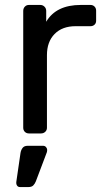

<svg xmlns="http://www.w3.org/2000/svg" viewBox="-20 -540 420 777"><path d="M97 0Q87 0 80.5 -6.5Q74 -13 74 -23V-496Q74 -506 80.5 -513Q87 -520 97 -520H143Q153 -520 160 -513Q167 -506 167 -496V-452Q187 -486 222 -503Q257 -520 307 -520H346Q356 -520 362.5 -513.5Q369 -507 369 -497V-456Q369 -446 362.5 -440Q356 -434 346 -434H286Q232 -434 201 -402.5Q170 -371 170 -317V-23Q170 -13 163 -6.5Q156 0 146 0ZM61 217Q53 217 49 211Q45 205 46 196L63 79Q65 67 71.5 58.5Q78 50 92 50H154Q162 50 166.5 55.5Q171 61 171 67Q171 75 167 83L125 194Q121 204 114.5 210.5Q108 217 95 217Z"/></svg>

Font: DVN-Rubik
Style: Regular
Weight: 400
Designer: Hubert and Fischer
Foundry: Hubert & Fischer
Version: Version 2.102